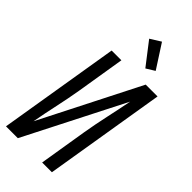

<svg xmlns="http://www.w3.org/2000/svg" viewBox="-300 -1038 1100 1100"><g transform="rotate(45 250.5 -487.5)"><path d="M8 0 129 -735H208L160 -441Q147 -364 130 -286.5Q113 -209 99 -132L405 -735H501L380 0H301L349 -294Q362 -371 379 -448.5Q396 -526 411 -603L104 0ZM338 -799 233 -935 297 -975 390 -831Z"/></g></svg>

Font: Iosevka Term Curly
Style: Italic
Weight: 400
Italic angle: -9°
Designer: Belleve Invis
Foundry: Belleve Invis
Version: Version 32.3.0